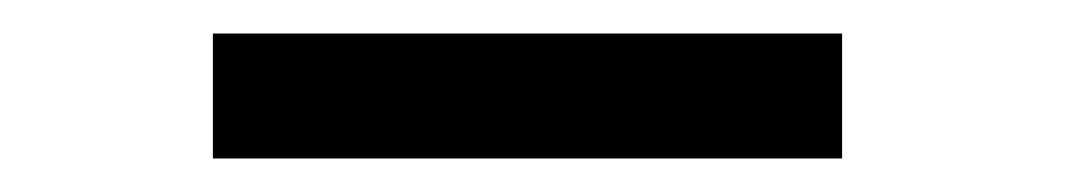

<svg xmlns="http://www.w3.org/2000/svg" viewBox="-20 -368 641 114"><path d="M480 -273.9H106.4V-348.1H480Z"/></svg>

Font: RobotoMono-Regular
Style: Regular
Weight: 400
Designer: Google
Version: Version 2.000985; 2015; ttfautohint (v1.3)